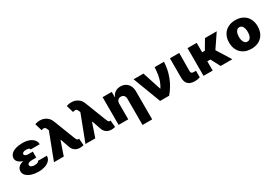

<svg xmlns="http://www.w3.org/2000/svg" viewBox="56 -1849 4554 3181"><g transform="rotate(-30 2333.0 -259.0)"><path d="M156.2 -271Q102.1 -285.6 70.3 -316.9Q38.6 -348.1 38.1 -386.7Q38.6 -434.6 71.5 -468.5Q104.5 -502.4 162.6 -519.8Q220.7 -537.1 295.9 -537.1Q360.4 -537.1 414.1 -517.8Q467.8 -498.5 499.5 -461.9Q531.2 -425.3 531.2 -376H356.4Q356.4 -395 337.4 -402.6Q318.4 -410.2 284.2 -410.2Q249 -410.2 231 -397.5Q212.9 -384.8 211.9 -368.2Q212.4 -350.1 233.9 -338.6Q255.4 -327.1 289.1 -327.1H371.1V-212.9H289.1Q252.9 -212.9 227.3 -202.1Q201.7 -191.4 201.2 -165Q201.7 -153.3 210.9 -142.3Q220.2 -131.3 238.3 -124.3Q256.3 -117.2 282.2 -117.2Q324.7 -117.2 345.5 -126.5Q366.2 -135.7 366.2 -152.3H538.1Q538.1 -99.1 503.7 -62.7Q469.2 -26.4 414.1 -8.3Q358.9 9.8 295.9 9.8Q221.2 9.8 160.6 -9Q100.1 -27.8 64.9 -62.7Q29.8 -97.7 29.3 -144.5Q29.8 -192.9 62.7 -225.3Q95.7 -257.8 156.2 -271Z M933.6 -85.9 871.6 -262.7H864.3L774.4 0H586.9L777.8 -500L768.6 -523.4Q756.8 -550.3 746.6 -560.8Q736.3 -571.3 718.8 -571.3Q703.1 -571.3 673.8 -562.5L633.8 -700.2Q658.7 -709 679.4 -712.9Q700.2 -716.8 723.6 -716.8Q794.9 -716.8 847.9 -681.6Q900.9 -646.5 924.8 -582L1076.2 -192.4Q1086.9 -164.6 1094.2 -151.4Q1101.6 -138.2 1109.4 -133.1Q1117.2 -127.9 1129.9 -127.9Q1137.7 -127.9 1141.6 -128.9L1152.3 0Q1141.6 3.9 1120.8 6.8Q1100.1 9.8 1082 9.8Q1029.8 9.8 991.2 -15.1Q952.6 -40 933.6 -85.9Z M1536.1 -85.9 1474.1 -262.7H1466.8L1377 0H1189.5L1380.4 -500L1371.1 -523.4Q1359.4 -550.3 1349.1 -560.8Q1338.9 -571.3 1321.3 -571.3Q1305.7 -571.3 1276.4 -562.5L1236.3 -700.2Q1261.2 -709 1282 -712.9Q1302.7 -716.8 1326.2 -716.8Q1397.5 -716.8 1450.4 -681.6Q1503.4 -646.5 1527.3 -582L1678.7 -192.4Q1689.5 -164.6 1696.8 -151.4Q1704.1 -138.2 1711.9 -133.1Q1719.7 -127.9 1732.4 -127.9Q1740.2 -127.9 1744.1 -128.9L1754.9 0Q1744.1 3.9 1723.4 6.8Q1702.6 9.8 1684.6 9.8Q1632.3 9.8 1593.8 -15.1Q1555.2 -40 1536.1 -85.9Z M2007.8 0H1823.2V-530.3H1998V-430.7H2003.9Q2021.5 -480.5 2064.7 -508.8Q2107.9 -537.1 2166 -537.1Q2221.7 -537.1 2263.4 -512Q2305.2 -486.8 2327.9 -441.7Q2350.6 -396.5 2350.6 -337.9V199.2H2166V-299.8Q2166 -340.8 2145.5 -363.8Q2125 -386.7 2087.9 -386.7Q2050.8 -386.7 2029.3 -363.5Q2007.8 -340.3 2007.8 -299.8Z M2416 -530.3H2604.5L2719.7 -176.8H2725.6Q2757.8 -231 2776.1 -281Q2794.4 -331.1 2804 -388.7Q2813.5 -446.3 2818.4 -530.3H2997.1Q2991.7 -384.3 2938.5 -247.1Q2885.3 -109.9 2790 0H2617.2Z M3289.1 -530.3 3286.1 -185.5Q3287.1 -157.7 3298.6 -146.7Q3310.1 -135.7 3339.8 -135.7H3381.8V-10.7Q3335 5.9 3284.2 5.9Q3111.3 5.9 3111.3 -158.2V-530.3Z M3623 -349.6H3674.8L3782.2 -530.3H4006.8L3830.6 -270.5L3999 0H3775.4L3681.6 -177.7H3623V0H3448.2V-530.3H3623Z M4089.8 -263.7Q4089.8 -345.2 4122.8 -407Q4155.8 -468.8 4217.5 -502.9Q4279.3 -537.1 4363.3 -537.1Q4447.3 -537.1 4508.8 -502.9Q4570.3 -468.8 4603 -407Q4635.7 -345.2 4635.7 -263.7Q4635.7 -182.1 4603 -120.4Q4570.3 -58.6 4508.8 -24.4Q4447.3 9.8 4363.3 9.8Q4279.3 9.8 4217.5 -24.4Q4155.8 -58.6 4122.8 -120.4Q4089.8 -182.1 4089.8 -263.7ZM4447.3 -264.6Q4447.3 -328.6 4425 -365.5Q4402.8 -402.3 4364.3 -402.3Q4324.2 -402.3 4301.3 -365.5Q4278.3 -328.6 4278.3 -264.6Q4278.3 -201.2 4301.3 -164.1Q4324.2 -127 4364.3 -127Q4402.8 -127 4425 -164.1Q4447.3 -201.2 4447.3 -264.6Z"/></g></svg>

Font: Pretendard Std Black
Style: Regular
Weight: 900
Designer: Base glyphs from Inter by Rasmus Andersson; Hangeul glyphs from Noto Sans CJK(Source Han Sans) by Jang Soo-young and Kan
Foundry: Kil Hyung-jin
Version: Version 1.309